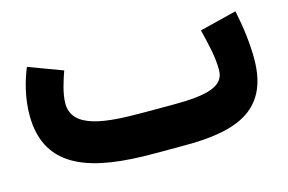

<svg xmlns="http://www.w3.org/2000/svg" viewBox="-63 -551 1030 686"><g transform="rotate(-15 452.0 -208.5)"><path d="M544.9 0C722.7 0 866.2 -34.7 866.2 -234.4C866.2 -291 858.4 -353 845.2 -416L708.5 -381.8C714.8 -356.9 721.2 -331.1 726.6 -303.2C731.9 -275.4 734.4 -250.5 734.4 -228.5C734.4 -169.4 672.9 -151.4 546.4 -151.4H432.1C298.8 -151.4 172.9 -160.6 172.9 -254.9C172.9 -292 189 -339.8 199.7 -370.1L74.2 -417C54.2 -368.2 38.6 -309.1 38.6 -247.1C38.6 -42 211.9 0 432.1 0Z"/></g></svg>

Font: Vazirmatn Black
Style: Regular
Weight: 900
Designer: Saber Rastikerdar
Foundry: Saber Rastikerdar
Version: Version 33.003